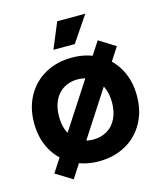

<svg xmlns="http://www.w3.org/2000/svg" viewBox="-114 -785 800 938"><g transform="rotate(-15 286.0 -316.5)"><path d="M26 -248Q26 -327 60 -386.5Q94 -446 153 -478Q212 -510 286 -510Q360 -510 419 -478Q478 -446 512 -386.5Q546 -327 546 -248Q546 -169 512 -109.5Q478 -50 419 -18Q360 14 286 14Q212 14 153 -18Q94 -50 60 -109.5Q26 -169 26 -248ZM152 -248Q152 -177 189 -136.5Q226 -96 286 -96Q325 -96 355.5 -114Q386 -132 403 -166.5Q420 -201 420 -248Q420 -295 403 -329.5Q386 -364 355.5 -382Q325 -400 286 -400Q247 -400 216.5 -382Q186 -364 169 -329.5Q152 -295 152 -248ZM514 -507 142 67 58 15 431 -559ZM406 -700 318 -570H210L264 -700Z"/></g></svg>

Font: Space Grotesk Variable
Style: Regular
Weight: 400
Designer: Florian Karsten (Space Grotesk), Colophon Foundry (Space Mono)
Foundry: Florian Karsten
Version: Version 1.106